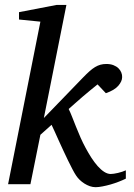

<svg xmlns="http://www.w3.org/2000/svg" viewBox="-20 -757 549 789"><path d="M497.1 -22.9Q484.4 -16.6 468 -10.3Q451.7 -3.9 434.6 1Q417.5 5.9 401.1 9Q384.8 12.2 373 12.2Q360.8 12.2 349.1 8.1Q337.4 3.9 326.9 -2.7Q316.4 -9.3 307.6 -17.8Q298.8 -26.4 293 -35.2Q286.1 -45.4 277.6 -61.8Q269 -78.1 259.5 -97.7Q250 -117.2 240.2 -138.4Q230.5 -159.7 221.4 -179.4Q212.4 -199.2 204.8 -216.3Q197.3 -233.4 191.9 -244.1L146 -203.1L105 0H13.2L146 -668L58.1 -676.8V-707L212.9 -736.8H252.9L160.2 -272L321.8 -439Q335.9 -453.6 347.7 -464.1Q359.4 -474.6 370.4 -481.2Q381.3 -487.8 392.6 -491Q403.8 -494.1 417 -494.1Q433.6 -494.1 446 -489.3Q458.5 -484.4 466.6 -476.6Q474.6 -468.8 478.5 -459Q482.4 -449.2 481.9 -439.9Q481.9 -422.9 466.1 -404.5Q450.2 -386.2 415 -374L380.9 -410.2Q367.2 -399.4 351.3 -386.2Q335.4 -373 319.3 -359.4Q303.2 -345.7 288.6 -332.5Q273.9 -319.3 262.2 -309.1Q268.6 -296.4 276.1 -277.3Q283.7 -258.3 292.2 -236.6Q300.8 -214.8 310.8 -192.1Q320.8 -169.4 332 -148.9Q343.3 -127.9 355.7 -108.6Q368.2 -89.4 381.3 -74.5Q394.5 -59.6 408.2 -50.8Q421.9 -42 435.1 -42Q440.4 -42 448.2 -43.2Q456.1 -44.4 464.8 -46.4Q473.6 -48.3 482.2 -51.3Q490.7 -54.2 497.1 -57.1Z"/></svg>

Font: Charis SIL Viet
Style: Italic
Weight: 400
Italic angle: -11°
Foundry: SIL International
Version: Version 5.000